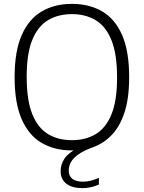

<svg xmlns="http://www.w3.org/2000/svg" viewBox="-20 -769 744 993"><path d="M406.5 204Q352 204 322.8 180.8Q293.5 157.5 293.5 116Q293.5 81.5 313.5 51.2Q333.5 21 383 -3.5L381 9H352.5Q263 9 196.2 -29.5Q129.5 -68 92.5 -151.8Q55.5 -235.5 55.5 -370Q55.5 -505 92.8 -588.5Q130 -672 196.8 -710.5Q263.5 -749 352 -749Q440 -749 506.8 -711Q573.5 -673 610.8 -589.5Q648 -506 648 -370Q648 -261 624 -187.8Q600 -114.5 557.8 -70.8Q515.5 -27 461 -7.5Q412.5 10 385 29.8Q357.5 49.5 346.5 70.2Q335.5 91 335.5 112.5Q335.5 141 354 155.8Q372.5 170.5 409.5 170.5Q428.5 170.5 447.5 166Q466.5 161.5 491.5 151V185.5Q471 194.5 449.8 199.2Q428.5 204 406.5 204ZM352 -44Q422 -44 474.5 -75Q527 -106 556.2 -177Q585.5 -248 585.5 -367.5Q585.5 -490 556.2 -561.8Q527 -633.5 474.5 -664.8Q422 -696 352 -696Q281.5 -696 229 -665Q176.5 -634 147.2 -563.2Q118 -492.5 118 -372.5Q118 -250 147.2 -178.2Q176.5 -106.5 229 -75.2Q281.5 -44 352 -44Z"/></svg>

Font: Encode Sans Condensed Thin Light
Style: Regular
Weight: 300
Version: Version 3.002